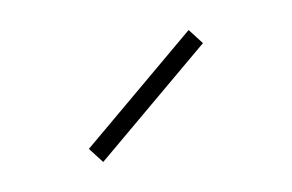

<svg xmlns="http://www.w3.org/2000/svg" viewBox="-26 -691 266 175"><g transform="rotate(-5 107.0 -603.5)"><path d="M63 -547 163 -647 151 -660 51 -560Z"/></g></svg>

Font: Rawengulk
Style: Light
Weight: 300
Version: Version 0.9